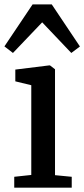

<svg xmlns="http://www.w3.org/2000/svg" viewBox="-32 -870 390 890"><path d="M34 0V-50.5L113 -59V-475L39 -493V-547.5L197 -567H199.5L223 -549V-58L300.5 -50.5V0ZM28 -624.5 -11.5 -655 119 -849.5H208L338.5 -654.5L298.5 -624.5L163.5 -766.5Z"/></svg>

Font: Merriweather 20pt Medium
Style: Regular
Weight: 500
Version: Version 2.100